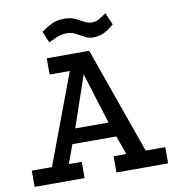

<svg xmlns="http://www.w3.org/2000/svg" viewBox="-84 -834 827 908"><g transform="rotate(-10 329.5 -379.5)"><path d="M9 0V-78H106L268 -511H171V-589H375L556 -78H650V0H402V-78H463L431 -168H220L187 -78H249V0ZM246 -239H406L330 -484ZM196 -661 173 -716Q205 -738 228 -748.5Q251 -759 286 -759Q315 -759 336 -749Q357 -739 374.5 -729Q392 -719 412 -719Q430 -719 443.5 -726.5Q457 -734 481 -751L506 -693Q477 -668 455.5 -658.5Q434 -649 408 -648Q386 -647 366.5 -657.5Q347 -668 327.5 -678.5Q308 -689 286 -689Q260 -689 242.5 -682Q225 -675 196 -661Z"/></g></svg>

Font: Podkova Medium
Style: Regular
Weight: 500
Designer: Ilya Yudin
Foundry: Cyreal (www.cyreal.org)
Version: Version 2.103